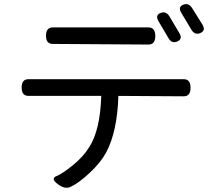

<svg xmlns="http://www.w3.org/2000/svg" viewBox="-20 -864 1040 931"><path d="M236 -731H700Q733 -731 733 -689.5Q733 -648 700 -648L236 -651Q203 -651 203 -691Q203 -731 236 -731ZM118 -399Q85 -399 85 -439.5Q85 -480 118 -480H871Q904 -480 904 -438.5Q904 -397 871 -397L554 -399Q549 -227 495 -125Q468 -75 414.5 -25.5Q361 24 326 40Q298 57 261 29.5Q224 2 253.5 -10Q283 -22 333.5 -63Q384 -104 413 -151Q466 -234 471 -399ZM758 -801Q785 -812 802 -784L850 -703Q867 -675 840 -663Q813 -651 797 -679L748 -762Q732 -790 758 -801ZM868 -841Q895 -852 912 -824L962 -744Q979 -716 952 -704Q925 -692 908 -720L859 -802Q842 -830 868 -841Z"/></svg>

Font: Raw Maruko Gothic CJK TC
Style: Regular
Weight: 400
Version: Version 1.001